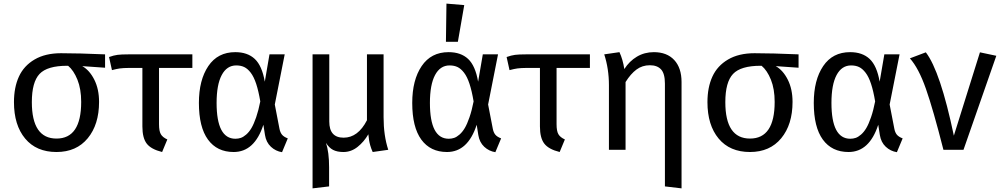

<svg xmlns="http://www.w3.org/2000/svg" viewBox="-20 -827 5530 1060"><path d="M560.1 -526.9V-453.1L434.1 -461.9Q474.6 -439 500.7 -387Q526.9 -335 526.9 -264.2Q526.9 -139.6 464.4 -63.7Q401.9 12.2 292 12.2Q180.7 12.2 118.9 -62Q57.1 -136.2 57.1 -263.2Q57.1 -344.7 84.5 -404.3Q111.8 -463.9 170.9 -498.5Q230 -533.2 316.9 -533.2Q413.1 -533.2 560.1 -526.9ZM428.2 -264.2Q428.2 -335.4 407.5 -387Q386.7 -438.5 356 -463.9H351.1Q240.7 -463.9 198.2 -418.7Q155.8 -373.5 155.8 -263.2Q155.8 -62 292 -62Q428.2 -62 428.2 -264.2Z M1042 -452.1H857.9V-141.1Q857.9 -103.5 867.9 -86.2Q877.9 -68.8 903.8 -57.1L875 12.2Q814 -2.9 790 -34.2Q766.1 -65.4 766.1 -128.9V-452.1H696.8Q658.7 -451.7 641.6 -449.2Q624.5 -446.8 598.1 -439.9L582 -512.2Q607.9 -521.5 628.9 -524.2Q649.9 -526.9 689 -526.9H1042Z M1278.8 -539.1Q1346.7 -539.1 1386.7 -501.5Q1426.8 -463.9 1441.9 -376L1467.8 -526.9H1551.8L1497.1 -250L1522.9 -116.2Q1526.9 -95.7 1536.9 -83.5Q1546.9 -71.3 1568.8 -63L1537.1 13.2Q1502 7.8 1475.6 -16.8Q1449.2 -41.5 1442.9 -82L1434.1 -138.2Q1385.3 12.2 1270 12.2Q1178.2 12.2 1128.2 -56.4Q1078.1 -125 1078.1 -258.8Q1078.1 -385.3 1130.1 -462.2Q1182.1 -539.1 1278.8 -539.1ZM1284.2 -465.8Q1232.4 -465.8 1204.1 -412.6Q1175.8 -359.4 1175.8 -258.8Q1175.8 -61 1279.8 -61Q1295.4 -61 1309.3 -65.7Q1323.2 -70.3 1339.1 -84Q1355 -97.7 1368.2 -119.9Q1381.3 -142.1 1394.3 -179.7Q1407.2 -217.3 1417 -267.1Q1407.2 -325.2 1394.3 -364.3Q1381.3 -403.3 1364.3 -425.5Q1347.2 -447.8 1328.4 -456.8Q1309.6 -465.8 1284.2 -465.8Z M2097.7 -180.2Q2097.7 -78.6 2123.5 0L2037.6 12.2Q2029.3 -5.9 2024.4 -23.2Q2019.5 -40.5 2017.8 -52Q2016.1 -63.5 2013.7 -85V-85.9Q1989.7 -44.4 1954.3 -16.1Q1918.9 12.2 1876 12.2Q1841.3 12.2 1818.8 0.5Q1796.4 -11.2 1779.8 -38.1Q1796.9 13.7 1796.9 96.2V202.1L1705.6 212.9V-526.9H1797.9V-155.8Q1797.9 -66.9 1877 -66.9Q1956.5 -66.9 2005.9 -163.1V-526.9H2097.7Z M2444.8 -807.1 2543 -798.8 2507.8 -596.2H2441.9ZM2456.5 -539.1Q2524.4 -539.1 2564.5 -501.5Q2604.5 -463.9 2619.6 -376L2645.5 -526.9H2729.5L2674.8 -250L2700.7 -116.2Q2704.6 -95.7 2714.6 -83.5Q2724.6 -71.3 2746.6 -63L2714.8 13.2Q2679.7 7.8 2653.3 -16.8Q2627 -41.5 2620.6 -82L2611.8 -138.2Q2563 12.2 2447.8 12.2Q2356 12.2 2305.9 -56.4Q2255.9 -125 2255.9 -258.8Q2255.9 -385.3 2307.9 -462.2Q2359.9 -539.1 2456.5 -539.1ZM2461.9 -465.8Q2410.2 -465.8 2381.8 -412.6Q2353.5 -359.4 2353.5 -258.8Q2353.5 -61 2457.5 -61Q2473.1 -61 2487.1 -65.7Q2501 -70.3 2516.8 -84Q2532.7 -97.7 2545.9 -119.9Q2559.1 -142.1 2572 -179.7Q2585 -217.3 2594.7 -267.1Q2585 -325.2 2572 -364.3Q2559.1 -403.3 2542 -425.5Q2524.9 -447.8 2506.1 -456.8Q2487.3 -465.8 2461.9 -465.8Z M3236.8 -452.1H3052.7V-141.1Q3052.7 -103.5 3062.7 -86.2Q3072.8 -68.8 3098.6 -57.1L3069.8 12.2Q3008.8 -2.9 2984.9 -34.2Q2960.9 -65.4 2960.9 -128.9V-452.1H2891.6Q2853.5 -451.7 2836.4 -449.2Q2819.3 -446.8 2793 -439.9L2776.9 -512.2Q2802.7 -521.5 2823.7 -524.2Q2844.7 -526.9 2883.8 -526.9H3236.8Z M3589.8 -539.1Q3662.1 -539.1 3702.4 -495.6Q3742.7 -452.1 3742.7 -374V212.9L3650.9 202.1V-365.2Q3650.9 -420.9 3629.6 -443.8Q3608.4 -466.8 3567.9 -466.8Q3525.9 -466.8 3493.9 -443.1Q3461.9 -419.4 3433.6 -374V0H3341.8V-356.9Q3341.8 -446.8 3315.9 -526.9L3399.9 -539.1Q3418.5 -499 3426.8 -445.8Q3454.6 -489.3 3496.3 -514.2Q3538.1 -539.1 3589.8 -539.1Z M4388.7 -526.9V-453.1L4262.7 -461.9Q4303.2 -439 4329.3 -387Q4355.5 -335 4355.5 -264.2Q4355.5 -139.6 4293 -63.7Q4230.5 12.2 4120.6 12.2Q4009.3 12.2 3947.5 -62Q3885.7 -136.2 3885.7 -263.2Q3885.7 -344.7 3913.1 -404.3Q3940.4 -463.9 3999.5 -498.5Q4058.6 -533.2 4145.5 -533.2Q4241.7 -533.2 4388.7 -526.9ZM4256.8 -264.2Q4256.8 -335.4 4236.1 -387Q4215.3 -438.5 4184.6 -463.9H4179.7Q4069.3 -463.9 4026.9 -418.7Q3984.4 -373.5 3984.4 -263.2Q3984.4 -62 4120.6 -62Q4256.8 -62 4256.8 -264.2Z M4673.3 -539.1Q4741.2 -539.1 4781.2 -501.5Q4821.3 -463.9 4836.4 -376L4862.3 -526.9H4946.3L4891.6 -250L4917.5 -116.2Q4921.4 -95.7 4931.4 -83.5Q4941.4 -71.3 4963.4 -63L4931.6 13.2Q4896.5 7.8 4870.1 -16.8Q4843.8 -41.5 4837.4 -82L4828.6 -138.2Q4779.8 12.2 4664.6 12.2Q4572.8 12.2 4522.7 -56.4Q4472.7 -125 4472.7 -258.8Q4472.7 -385.3 4524.7 -462.2Q4576.7 -539.1 4673.3 -539.1ZM4678.7 -465.8Q4627 -465.8 4598.6 -412.6Q4570.3 -359.4 4570.3 -258.8Q4570.3 -61 4674.3 -61Q4689.9 -61 4703.9 -65.7Q4717.8 -70.3 4733.6 -84Q4749.5 -97.7 4762.7 -119.9Q4775.9 -142.1 4788.8 -179.7Q4801.8 -217.3 4811.5 -267.1Q4801.8 -325.2 4788.8 -364.3Q4775.9 -403.3 4758.8 -425.5Q4741.7 -447.8 4722.9 -456.8Q4704.1 -465.8 4678.7 -465.8Z M5091.3 -538.1Q5171.4 -434.1 5246.1 -78.1L5390.1 -538.1L5480.5 -519L5299.3 0H5188.5Q5131.8 -223.1 5091.8 -336.9Q5051.8 -450.7 5003.4 -504.9Z"/></svg>

Font: FiraGO
Style: Regular
Weight: 400
Designer: bBox Type
Foundry: bBox Type GmbH
Version: Version 1.001;PS 001.001;hotconv 1.0.88;makeotf.lib2.5.64775